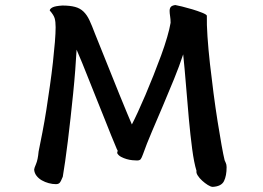

<svg xmlns="http://www.w3.org/2000/svg" viewBox="-20 -684 1040 760"><path d="M176.8 -642.6Q177.7 -649.4 188 -654.8Q198.2 -660.2 226.6 -662.1Q256.8 -662.1 276.9 -656.7Q296.9 -651.4 310.5 -638.2Q324.2 -625 334 -604Q343.8 -583 355.5 -551.8Q418 -395.5 453.1 -309.1Q488.3 -222.7 502 -191.4Q511.7 -210 525.9 -240.7Q540 -271.5 555.7 -308.1Q571.3 -344.7 587.4 -385.3Q603.5 -425.8 617.7 -464.4Q631.8 -502.9 641.6 -536.6Q651.4 -570.3 655.3 -593.8Q655.3 -608.4 653.3 -620.1Q651.4 -631.8 651.4 -641.1Q651.4 -650.4 655.8 -656.2Q660.2 -662.1 673.8 -664.1Q680.7 -663.1 700.7 -658.2Q720.7 -653.3 741.7 -647Q762.7 -640.6 779.8 -633.8Q796.9 -627 798.8 -622.1Q797.9 -588.9 801.3 -539.1Q804.7 -489.3 811 -432.1Q817.4 -375 825.2 -315.4Q833 -255.9 841.3 -203.6Q849.6 -151.4 856.9 -110.4Q864.3 -69.3 869.1 -49.8Q875 -37.1 876 -32.2Q877 -27.3 877 -22.5Q877 11.7 866.7 32.7Q856.4 53.7 822.3 55.7Q814.5 55.7 802.7 48.3Q791 41 780.3 31.2Q769.5 21.5 762.7 10.7Q755.9 0 757.8 -7.8Q748 -39.1 740.7 -94.2Q733.4 -149.4 727.5 -213.9Q721.7 -278.3 716.3 -345.7Q710.9 -413.1 705.1 -468.8Q690.4 -423.8 668.9 -371.1Q647.5 -318.4 625 -265.6Q602.5 -212.9 581.1 -162.6Q559.6 -112.3 545.9 -73.2Q541 -59.6 537.1 -54.2Q533.2 -48.8 522.5 -48.8Q515.6 -48.8 504.4 -49.8Q493.2 -50.8 481.4 -54.2Q469.7 -57.6 459.5 -63Q449.2 -68.4 444.3 -77.1Q443.4 -79.1 444.3 -81.1Q445.3 -83 445.3 -85Q446.3 -88.9 444.8 -89.8Q443.4 -90.8 438.5 -103.5Q431.6 -119.1 419.9 -148.4Q408.2 -177.7 394 -213.4Q379.9 -249 363.8 -288.6Q347.7 -328.1 333 -365.7Q318.4 -403.3 305.2 -435.1Q292 -466.8 283.2 -487.3Q281.2 -451.2 277.8 -406.2Q274.4 -361.3 269.5 -313.5Q264.6 -265.6 259.3 -217.3Q253.9 -168.9 248.5 -125Q243.2 -81.1 237.8 -44.4Q232.4 -7.8 228.5 15.6Q220.7 35.2 215.8 40Q210.9 44.9 201.2 44.9Q187.5 44.9 172.9 41Q158.2 37.1 145.5 29.8Q132.8 22.5 124.5 11.7Q116.2 1 115.2 -12.7Q115.2 -17.6 122.6 -34.7Q129.9 -51.8 132.8 -84Q139.6 -117.2 147.9 -160.2Q156.2 -203.1 163.6 -250Q170.9 -296.9 177.7 -345.2Q184.6 -393.6 189.5 -437.5Q194.3 -481.4 197.3 -517.6Q200.2 -553.7 200.2 -576.2Q200.2 -598.6 196.3 -611.8Q192.4 -625 176.8 -642.6Z"/></svg>

Font: JasonHandwriting1
Style: Regular
Weight: 400
Version: Version 1.48.20